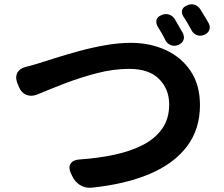

<svg xmlns="http://www.w3.org/2000/svg" viewBox="-20 -858 1040 892"><path d="M60 -473Q50 -500 60.5 -520Q71 -540 99 -547Q109 -549 128 -554.5Q147 -560 160 -564Q189 -573 237.5 -588.5Q286 -604 346.5 -620.5Q407 -637 469.5 -648Q532 -659 587 -659Q677 -659 750 -625.5Q823 -592 866 -527.5Q909 -463 909 -370Q909 -257 848 -177Q787 -97 674.5 -49.5Q562 -2 405 14Q376 17 351.5 1.5Q327 -14 315 -41L309 -54Q297 -80 308 -97.5Q319 -115 348 -117Q437 -123 513 -139.5Q589 -156 645.5 -185.5Q702 -215 734 -261Q766 -307 766 -373Q766 -444 719 -491Q672 -538 581 -538Q507 -538 430 -518Q353 -498 281.5 -470.5Q210 -443 153 -419Q125 -408 102 -417.5Q79 -427 68 -454ZM731 -788Q748 -796 765 -790.5Q782 -785 792 -769Q801 -753 812 -734.5Q823 -716 829 -705Q838 -688 832.5 -672.5Q827 -657 808 -649Q791 -642 774.5 -648Q758 -654 749 -670Q742 -685 731 -704Q720 -723 712 -736Q703 -753 707.5 -767Q712 -781 731 -788ZM849 -833Q866 -841 883.5 -836Q901 -831 911 -814Q921 -798 932 -780Q943 -762 949 -751Q958 -734 952.5 -719Q947 -704 929 -696Q912 -689 895.5 -694.5Q879 -700 870 -717Q862 -732 851 -751Q840 -770 832 -781Q822 -798 826.5 -812Q831 -826 849 -833Z"/></svg>

Font: Chiron GoRound TC
Style: Bold
Weight: 700
Designer: Ryoko NISHIZUKA 西塚涼子 (kana, bopomofo & ideographs); Paul D. Hunt (Latin, Greek & Cyrillic); Sandoll Communications 산돌커뮤니
Foundry: Adobe
Version: Version 1.000;hotconv 1.1.1;makeotfexe 2.6.0